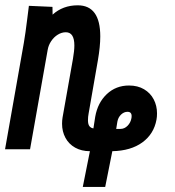

<svg xmlns="http://www.w3.org/2000/svg" viewBox="-54 -576 674 741"><path d="M185.5 -98.5Q185.5 -111.5 187.5 -123L227.5 -348.5Q233 -380.5 233 -400.5Q233 -451.5 200 -451.5Q184 -451.5 169 -442.2Q154 -433 143.5 -417.2Q133 -401.5 130 -383.5L62 0H-34.5L38 -410.5Q44.5 -448.5 51 -502L57.5 -553.5L148.5 -549.5L149 -519.5Q188.5 -555.5 246 -555.5Q333 -555.5 333 -435.5Q333 -397 324 -344.5L288 -138Q285.5 -125 285.5 -112Q285.5 -96.5 291 -89.2Q296.5 -82 306.5 -80.5L313.5 -125.5Q323 -179.5 358.2 -212.8Q393.5 -246 444 -246Q477.5 -246 502 -231.5Q526.5 -217 539.2 -192.5Q552 -168 552 -138.5Q552 -125 550 -114.5Q540 -59 495.5 -26.5Q451 6 379.5 7.5L352 145.5H265.5L293 7.5Q260.5 7.5 236 -6.2Q211.5 -20 198.5 -44.2Q185.5 -68.5 185.5 -98.5ZM411 -78.5Q426.5 -78.5 438.5 -90.8Q450.5 -103 453.5 -121Q454 -123.5 454 -128Q454 -144.5 438 -144.5Q424.5 -144.5 413.2 -133.8Q402 -123 399 -106.5L394.5 -78.5Z"/></svg>

Font: JuliaMono Medium
Style: Italic
Weight: 500
Italic angle: -9°
Monospace: yes
Designer: cormullion
Foundry: corm
Version: Version 0.054; ttfautohint (v1.8.4)